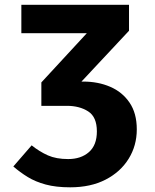

<svg xmlns="http://www.w3.org/2000/svg" viewBox="-20 -565 655 812"><path d="M154.9 -216.4 347.2 -424.6H70.3V-544.6H525.6V-434.9L324.6 -220H332.3Q394.9 -220 446.2 -197.9Q497.4 -175.9 527.9 -131Q558.5 -86.2 558.5 -17.9Q558.5 50.8 524.1 106.4Q489.7 162.1 426.7 194.6Q363.6 227.2 276.9 227.2Q216.9 227.2 173.3 215.4Q129.7 203.6 97.2 183.6Q64.6 163.6 36.4 139L113.8 49.7Q147.2 76.4 182.6 92.1Q217.9 107.7 268.2 107.7Q322.6 107.7 356.2 78.2Q389.7 48.7 389.7 -9.2Q389.7 -70.3 353.1 -93.8Q316.4 -117.4 263.1 -117.4H154.9Z"/></svg>

Font: FiraCode Nerd Font Mono
Style: Bold
Weight: 700
Monospace: yes
Designer: Carrois Corporate, Edenspiekermann AG, Nikita Prokopov
Foundry: Carrois Corporate, Edenspiekermann AG, Nikita Prokopov
Version: Version 6.002;Nerd Fonts 3.3.0